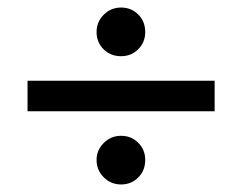

<svg xmlns="http://www.w3.org/2000/svg" viewBox="-20 -503 642 509"><path d="M365 -79Q365 -51 346.5 -32.5Q328 -14 301 -14Q274 -14 255 -33Q236 -52 236 -79Q236 -105 255 -124Q274 -143 301 -143Q328 -143 346.5 -124.5Q365 -106 365 -79ZM53 -208V-289H549V-208ZM365 -418Q365 -391 346.5 -372.5Q328 -354 301 -354Q273 -354 254.5 -372.5Q236 -391 236 -418Q236 -445 255 -464Q274 -483 301 -483Q328 -483 346.5 -464.5Q365 -446 365 -418Z"/></svg>

Font: Atkinson Hyperlegible Pro
Style: Regular
Weight: 400
Designer: Elliott Scott, Megan Eiswerth, Linus Boman, Theodore Petrosky, Jacob Perez
Foundry: Braille Institute
Version: Version 1.5.1